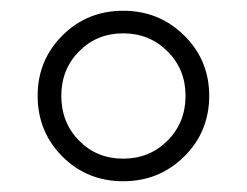

<svg xmlns="http://www.w3.org/2000/svg" viewBox="-20 -725 459 357"><path d="M50 -547Q50 -613 96 -659Q142 -705 209 -705Q276 -705 322.5 -659Q369 -613 369 -547Q369 -480 322.5 -434Q276 -388 209 -388Q142 -388 96 -434Q50 -480 50 -547ZM325 -547Q325 -596 291.5 -629.5Q258 -663 209 -663Q160 -663 127 -629.5Q94 -596 94 -547Q94 -497 127 -463.5Q160 -430 209 -430Q258 -430 291.5 -463.5Q325 -497 325 -547Z"/></svg>

Font: Montserrat Alternates
Style: Regular
Weight: 400
Designer: Julieta Ulanovsky
Foundry: Julieta Ulanovsky
Version: Version 7.200;PS 007.200;hotconv 1.0.88;makeotf.lib2.5.64775